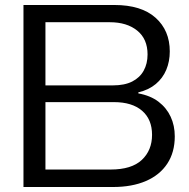

<svg xmlns="http://www.w3.org/2000/svg" viewBox="-20 -749 758 769"><path d="M74 0V-729H438Q546 -729 603 -678Q660 -627 660 -543Q660 -503 646 -469.5Q632 -436 604 -412.5Q576 -389 534 -379V-375Q583 -366 615 -341.5Q647 -317 663.5 -281.5Q680 -246 680 -203Q680 -139 650 -93.5Q620 -48 564.5 -24Q509 0 432 0ZM162 -70H423Q507 -70 548 -108.5Q589 -147 589 -209Q589 -271 549 -305.5Q509 -340 436 -340H151V-407H432Q479 -407 509.5 -422.5Q540 -438 555.5 -466Q571 -494 571 -531Q571 -593 529.5 -626.5Q488 -660 420 -660H162Z"/></svg>

Font: Mona Sans SemiExpanded
Style: Regular
Weight: 400
Width: 6
Designer: Deni Anggara
Foundry: GitHub
Version: Version 2.000